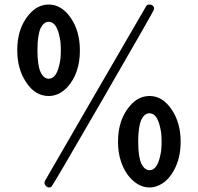

<svg xmlns="http://www.w3.org/2000/svg" viewBox="-20 -770 873 846"><path d="M195 -750Q251 -750 291.5 -691.5Q332 -633 332 -548Q332 -446 276 -385Q239 -347 195 -347Q123 -347 80 -434Q56 -484 56 -549Q56 -646 108 -706Q145 -750 195 -750ZM206 -672Q198 -674 195 -674Q173 -674 159 -646Q145 -615 145 -549Q145 -481 159 -452Q173 -423 195 -423Q198 -423 206 -425Q232 -435 243 -492Q248 -511 248 -549Q248 -586 243 -605Q232 -662 206 -672ZM197 56Q189 56 182.5 49.5Q176 43 176 35Q176 33 178 27Q179 25 399.5 -356Q620 -737 623 -741Q627 -750 639 -750Q648 -750 654 -744Q660 -738 659 -729Q657 -721 434.5 -336Q212 49 207 52Q203 56 197 56ZM639 -347Q696 -347 736 -288Q776 -229 776 -146Q776 -74 747 -20.5Q718 33 672 50Q656 56 639 56Q599 56 564.5 24.5Q530 -7 513 -59Q500 -97 500 -146Q500 -242 552 -303Q589 -347 639 -347ZM650 -269Q642 -271 639 -271Q617 -271 603 -243Q589 -212 589 -146Q589 -78 603 -49Q617 -20 639 -20Q642 -20 650 -22Q676 -32 687 -89Q692 -108 692 -146Q692 -183 687 -202Q676 -259 650 -269Z"/></svg>

Font: KaTeX_SansSerif
Style: Regular
Weight: 400
Version: Version 1.1; ttfautohint (v1.3)